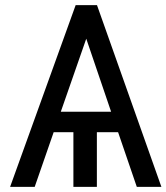

<svg xmlns="http://www.w3.org/2000/svg" viewBox="-20 -731 651 751"><path d="M441.9 -213.9 515.1 0H611.3L359.4 -710.9H275.9L19.5 0H115.7L189.9 -213.9H267.1V0H358.9V-213.9ZM217.8 -293.9 317.4 -579.6 414.6 -293.9Z"/></svg>

Font: Roboto1
Style: rg
Weight: 400
Designer: Google
Version: Version 2.137; 2017